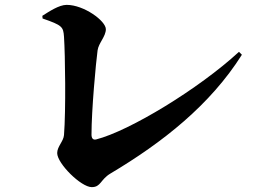

<svg xmlns="http://www.w3.org/2000/svg" viewBox="-20 -750 1040 789"><path d="M154 -685 155 -674C236 -646 240 -640 243 -599C248 -524 251 -296 243 -195C241 -169 215 -148 215 -121C215 -78 313 19 357 19C395 19 392 -12 434 -37C649 -165 844 -319 974 -525L962 -537C797 -385 512 -212 375 -177C362 -174 356 -182 356 -197C356 -297 374 -492 381 -543C385 -573 415 -600 415 -630C415 -664 325 -730 254 -730C222 -730 181 -702 154 -685Z"/></svg>

Font: Source Han Serif KR Heavy
Style: Regular
Weight: 900
Designer: Ryoko NISHIZUKA 西塚涼子 (kana & ideographs); Frank Grießhammer (Latin, Greek & Cyrillic); Wenlong ZHANG 张文龙 (bopomofo); San
Foundry: Adobe
Version: Version 2.001;hotconv 1.1.0;makeotfexe 2.6.0